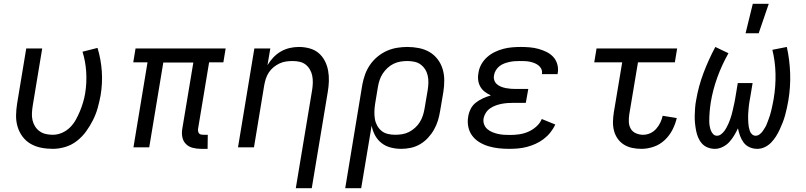

<svg xmlns="http://www.w3.org/2000/svg" viewBox="-20 -775 4240 1010"><path d="M258 8Q226 8 196 2Q166 -4 141 -18.5Q116 -33 98.5 -56.5Q81 -80 72.5 -108.5Q64 -137 64.5 -168Q65 -199 70 -230L118 -520H202L152 -218Q149 -199 148 -180Q147 -161 151 -143Q155 -125 164.5 -110Q174 -95 188.5 -84.5Q203 -74 221 -70Q239 -66 258 -66Q282 -66 305.5 -76Q329 -86 347.5 -104Q366 -122 378.5 -144.5Q391 -167 400.5 -190Q410 -213 417 -236.5Q424 -260 428 -284Q437 -340 433.5 -396Q430 -452 414 -503L493 -523Q511 -464 515.5 -400.5Q520 -337 509 -272Q503 -240 494 -207.5Q485 -175 469.5 -144Q454 -113 433.5 -84.5Q413 -56 385 -34Q357 -12 323.5 -2Q290 8 258 8Z M1072 8H1037Q1015 8 993.5 2.5Q972 -3 957.5 -18Q943 -33 939 -54.5Q935 -76 939 -98L997 -446H839L765 0H682L756 -447H681L693 -520H1167L1155 -447H1080L1022 -98Q1021 -92 1022 -85.5Q1023 -79 1026.5 -74Q1030 -69 1036.5 -67.5Q1043 -66 1050 -66H1073Z M1536 215 1622 -302Q1625 -321 1625.5 -340Q1626 -359 1622.5 -376.5Q1619 -394 1610 -409.5Q1601 -425 1587.5 -435.5Q1574 -446 1556 -450Q1538 -454 1519 -454Q1502 -454 1484.5 -451.5Q1467 -449 1450 -441Q1433 -433 1418.5 -421Q1404 -409 1394 -393.5Q1384 -378 1378.5 -361Q1373 -344 1370 -327L1316 0H1232L1318 -520H1402L1387 -432Q1400 -454 1418 -473Q1436 -492 1458 -504.5Q1480 -517 1504 -522.5Q1528 -528 1552 -528Q1581 -528 1608.5 -520.5Q1636 -513 1656 -496Q1676 -479 1688.5 -455Q1701 -431 1706 -403.5Q1711 -376 1710 -347.5Q1709 -319 1704 -290L1620 215Z M1796 215 1886 -330Q1891 -357 1900.5 -383.5Q1910 -410 1926.5 -434Q1943 -458 1966 -477Q1989 -496 2015 -507.5Q2041 -519 2068.5 -523.5Q2096 -528 2123 -528Q2154 -528 2184 -522Q2214 -516 2239 -501.5Q2264 -487 2282 -463.5Q2300 -440 2308.5 -411.5Q2317 -383 2317 -352Q2317 -321 2312 -290L2295 -190Q2291 -165 2283.5 -140.5Q2276 -116 2263 -93Q2250 -70 2231.5 -50Q2213 -30 2190 -16.5Q2167 -3 2141.5 2.5Q2116 8 2091 8Q2062 8 2035 1Q2008 -6 1987 -22.5Q1966 -39 1953 -63Q1940 -87 1935 -114L1880 215ZM2059 -66Q2077 -66 2095.5 -69Q2114 -72 2131 -80.5Q2148 -89 2163 -102.5Q2178 -116 2188 -132Q2198 -148 2204 -166Q2210 -184 2213 -202L2230 -302Q2233 -321 2233.5 -340Q2234 -359 2230 -377Q2226 -395 2216.5 -410Q2207 -425 2193 -435.5Q2179 -446 2160.5 -450Q2142 -454 2123 -454Q2105 -454 2086.5 -451Q2068 -448 2050.5 -439.5Q2033 -431 2018.5 -417.5Q2004 -404 1993.5 -388Q1983 -372 1977 -354Q1971 -336 1968 -318L1953 -227Q1950 -207 1949.5 -187.5Q1949 -168 1952 -149.5Q1955 -131 1964 -114.5Q1973 -98 1987 -86.5Q2001 -75 2020 -70.5Q2039 -66 2059 -66Z M2658 8Q2630 8 2603 5Q2576 2 2550.5 -5.5Q2525 -13 2502.5 -26.5Q2480 -40 2464.5 -60.5Q2449 -81 2443.5 -107.5Q2438 -134 2443 -162Q2446 -182 2456 -202Q2466 -222 2483.5 -235.5Q2501 -249 2521 -258Q2541 -267 2562 -273Q2545 -281 2530.5 -292Q2516 -303 2507 -318.5Q2498 -334 2495.5 -353Q2493 -372 2497 -392Q2500 -415 2512 -436.5Q2524 -458 2542.5 -474.5Q2561 -491 2583 -501.5Q2605 -512 2627.5 -518Q2650 -524 2673.5 -526Q2697 -528 2719 -528Q2743 -528 2766.5 -526Q2790 -524 2812 -518Q2834 -512 2854.5 -502Q2875 -492 2890 -476Q2905 -460 2911.5 -437.5Q2918 -415 2914 -391L2913 -385H2830L2831 -387Q2833 -401 2827.5 -412.5Q2822 -424 2812 -431.5Q2802 -439 2790.5 -443.5Q2779 -448 2766.5 -450.5Q2754 -453 2740.5 -453.5Q2727 -454 2713 -454Q2700 -454 2686.5 -453Q2673 -452 2659.5 -449Q2646 -446 2632.5 -441Q2619 -436 2607.5 -427Q2596 -418 2588.5 -405.5Q2581 -393 2579 -380Q2576 -366 2580 -353.5Q2584 -341 2593.5 -332.5Q2603 -324 2615.5 -319Q2628 -314 2641 -311.5Q2654 -309 2667.5 -308Q2681 -307 2695 -307H2759L2746 -234H2682Q2667 -234 2651.5 -233Q2636 -232 2620 -229Q2604 -226 2588.5 -220.5Q2573 -215 2559 -205.5Q2545 -196 2536 -182Q2527 -168 2524 -153Q2521 -136 2526.5 -121Q2532 -106 2543.5 -96Q2555 -86 2569.5 -80Q2584 -74 2599.5 -70.5Q2615 -67 2631 -66Q2647 -65 2664 -65Q2687 -65 2711.5 -68.5Q2736 -72 2759 -82Q2782 -92 2801.5 -109.5Q2821 -127 2830 -149L2901 -120Q2891 -98 2875 -78Q2859 -58 2839 -43Q2819 -28 2796.5 -18Q2774 -8 2751 -2Q2728 4 2704.5 6Q2681 8 2658 8Z M3354 8Q3329 8 3305.5 3Q3282 -2 3262.5 -14Q3243 -26 3229.5 -45Q3216 -64 3210 -87Q3204 -110 3204.5 -134.5Q3205 -159 3209 -184L3253 -447H3106L3118 -520H3542L3530 -447H3336L3290 -172Q3287 -152 3288 -132.5Q3289 -113 3298.5 -97Q3308 -81 3326 -73.5Q3344 -66 3363 -66Q3382 -66 3400 -74Q3418 -82 3431.5 -97Q3445 -112 3453.5 -130Q3462 -148 3466 -166L3540 -154Q3533 -123 3517.5 -92.5Q3502 -62 3476.5 -38Q3451 -14 3418.5 -3Q3386 8 3354 8Z M3741 8Q3721 8 3703 1Q3685 -6 3672.5 -20Q3660 -34 3652.5 -52Q3645 -70 3641.5 -89Q3638 -108 3636 -127.5Q3634 -147 3634.5 -167Q3635 -187 3636.5 -207.5Q3638 -228 3642 -248Q3654 -320 3680.5 -390.5Q3707 -461 3743 -528L3812 -495Q3777 -433 3753.5 -368Q3730 -303 3719 -237Q3717 -224 3715.5 -211.5Q3714 -199 3713 -186.5Q3712 -174 3711.5 -162Q3711 -150 3711 -137.5Q3711 -125 3713 -113Q3715 -101 3719 -90Q3723 -79 3731 -70Q3739 -61 3752 -61Q3763 -61 3773 -68.5Q3783 -76 3790 -85.5Q3797 -95 3802.5 -105.5Q3808 -116 3813 -127Q3818 -138 3821.5 -149Q3825 -160 3828.5 -171Q3832 -182 3834 -193Q3836 -204 3839 -215.5Q3842 -227 3844 -238Q3846 -249 3848 -260L3861 -338H3939L3926 -260Q3924 -249 3922 -238Q3920 -227 3919 -215.5Q3918 -204 3917 -193Q3916 -182 3915.5 -171Q3915 -160 3915.5 -149Q3916 -138 3916.5 -127.5Q3917 -117 3919 -106.5Q3921 -96 3924.5 -86Q3928 -76 3936 -68.5Q3944 -61 3955 -61Q3966 -61 3976 -68.5Q3986 -76 3992.5 -85.5Q3999 -95 4005 -105Q4011 -115 4015 -126Q4019 -137 4023 -147.5Q4027 -158 4030.5 -169Q4034 -180 4036.5 -191Q4039 -202 4041.5 -213Q4044 -224 4046 -234.5Q4048 -245 4050 -256Q4061 -322 4059.5 -387Q4058 -452 4043 -513L4119 -528Q4134 -461 4136.5 -389.5Q4139 -318 4127 -246Q4124 -227 4119.5 -207.5Q4115 -188 4110 -169Q4105 -150 4097.5 -131Q4090 -112 4081.5 -93.5Q4073 -75 4062 -57.5Q4051 -40 4036.5 -25Q4022 -10 4003 -1Q3984 8 3964 8Q3942 8 3923 -0.5Q3904 -9 3892 -25Q3880 -41 3873 -60.5Q3866 -80 3862 -100Q3853 -81 3842 -62.5Q3831 -44 3816.5 -28Q3802 -12 3781.5 -2Q3761 8 3741 8ZM3902 -600 3940 -755H4024L3971 -600Z"/></svg>

Font: Iosevka Extended
Style: Italic
Weight: 400
Width: 7
Italic angle: -9°
Monospace: yes
Designer: Belleve Invis
Foundry: Belleve Invis
Version: Version 32.5.0; ttfautohint (v1.8.4)